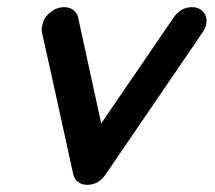

<svg xmlns="http://www.w3.org/2000/svg" viewBox="-20 -507 600 535"><path d="M515 -487Q536 -487 547.5 -472.5Q559 -458 554 -437Q551 -426 544 -416L275 -22Q255 8 223 8Q208 8 197.5 0Q187 -8 184 -22Q99 -410 97 -416Q95 -426 98 -437Q102 -458 120 -472.5Q138 -487 159 -487Q174 -487 184.5 -479Q195 -471 198 -457L262 -163L463 -457Q483 -487 515 -487Z"/></svg>

Font: Brass Mono
Style: Bold Italic
Weight: 700
Italic angle: -13°
Monospace: yes
Version: Version 1.000; ttfautohint (v1.8.3) -l 8 -r 50 -G 200 -x 14 